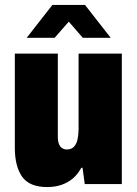

<svg xmlns="http://www.w3.org/2000/svg" viewBox="-20 -745 556 777"><path d="M171 12Q99 12 69.5 -30Q40 -72 40 -147V-528H214V-189Q214 -178 216.5 -168.5Q219 -159 223.5 -153Q228 -147 235 -143.5Q242 -140 250 -140Q269 -140 279.5 -151.5Q290 -163 294 -182Q298 -201 298 -223V-528H473V0H323L314 -66H309Q295 -40 275 -23Q255 -6 229 3Q203 12 171 12ZM88 -592 192 -725H324L428 -592H315L237 -682H280L201 -592Z"/></svg>

Font: Archivo Condensed Black
Style: Regular
Weight: 900
Width: 3
Designer: Hector Gatti
Foundry: Omnibus-Type
Version: Version 2.001